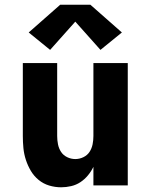

<svg xmlns="http://www.w3.org/2000/svg" viewBox="-20 -788 640 816"><path d="M240 8Q214 8 189 0.5Q164 -7 144 -23.5Q124 -40 111 -62Q98 -84 90 -108.5Q82 -133 79.5 -158.5Q77 -184 77 -210V-520H223V-210Q223 -192 226.5 -174.5Q230 -157 239.5 -142.5Q249 -128 265.5 -120Q282 -112 300 -112Q318 -112 334.5 -120Q351 -128 360.5 -142.5Q370 -157 373.5 -174.5Q377 -192 377 -210V-520H523V0H377V-79Q368 -60 354 -43Q340 -26 322 -14Q304 -2 282.5 3Q261 8 240 8ZM193 -576 102 -650 236 -768H364L498 -650L407 -576L300 -696Z"/></svg>

Font: Iosevka Custom Heavy Extended
Style: Regular
Weight: 900
Width: 7
Monospace: yes
Designer: Belleve Invis
Foundry: Belleve Invis
Version: Version 11.2.4; ttfautohint (v1.8.4)